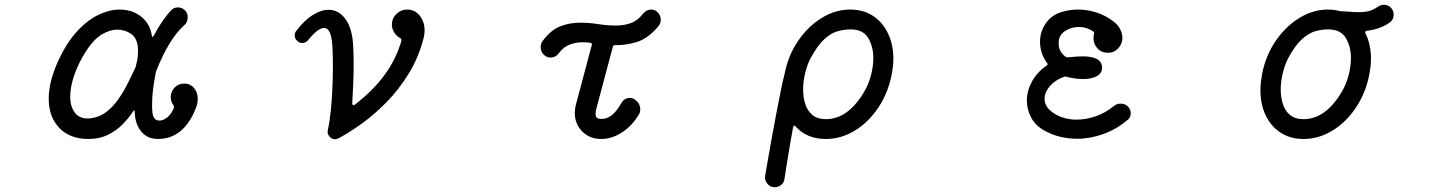

<svg xmlns="http://www.w3.org/2000/svg" viewBox="-20 -558 6040 804"><path d="M641 24Q598 24 572 -6.5Q546 -37 544 -89Q544 -102 537 -91Q521 -66 495 -39Q469 -12 433 6Q397 24 352 24Q272 24 228 -22.5Q184 -69 184 -145Q184 -205 213 -278Q249 -365 294.5 -417.5Q340 -470 388.5 -494Q437 -518 481 -518Q534 -518 571.5 -488Q609 -458 616 -408Q617 -399 623 -407Q662 -480 698 -516Q708 -527 725 -527Q745 -527 758 -511Q766 -500 766 -486Q766 -464 750 -451Q718 -422 689 -374Q660 -326 635 -263Q634 -260 633.5 -258Q633 -256 632 -253Q625 -216 621 -185Q617 -154 617 -123Q617 -115 617 -106.5Q617 -98 618 -90Q621 -53 648 -53Q664 -53 681 -67Q698 -81 708 -106Q710 -112 706 -118Q700 -126 697.5 -134.5Q695 -143 695 -151Q695 -173 710.5 -190.5Q726 -208 751 -208Q777 -208 792.5 -189.5Q808 -171 808 -144Q808 -125 799 -102Q748 24 641 24ZM352 -62Q393 -65 423.5 -88Q454 -111 477 -144.5Q500 -178 517 -213Q534 -248 547 -275Q548 -278 548.5 -280Q549 -282 550 -286Q555 -304 556.5 -319Q558 -334 558 -347Q558 -398 526 -418Q516 -425 501.5 -429.5Q487 -434 470 -434Q442 -434 407.5 -414.5Q373 -395 338 -340Q306 -289 290 -240.5Q274 -192 274 -154Q274 -111 294 -85.5Q314 -60 352 -62Z M1396 22Q1390 25 1383 25Q1369 25 1359 13Q1349 1 1353 -15Q1361 -51 1365.5 -97Q1370 -143 1372 -191Q1374 -239 1374 -281Q1374 -305 1373.5 -325.5Q1373 -346 1372 -362Q1368 -441 1337 -441Q1312 -441 1270 -390Q1261 -378 1245 -378Q1234 -378 1227 -385Q1214 -395 1214 -410Q1214 -421 1221 -429Q1255 -474 1290 -495.5Q1325 -517 1356 -517Q1398 -517 1426.5 -478.5Q1455 -440 1459 -366Q1460 -347 1460.5 -327Q1461 -307 1461 -287Q1461 -245 1459 -204Q1457 -163 1455 -125Q1455 -120 1458.5 -118Q1462 -116 1466 -120Q1541 -177 1590.5 -244.5Q1640 -312 1661 -388V-390Q1661 -396 1655 -399Q1640 -407 1630.5 -422.5Q1621 -438 1621 -455Q1621 -481 1640 -499.5Q1659 -518 1685 -518Q1717 -518 1737.5 -492.5Q1758 -467 1758 -430Q1758 -423 1757 -415Q1756 -407 1754 -399Q1733 -317 1691 -249Q1649 -181 1597 -128.5Q1545 -76 1492.5 -38.5Q1440 -1 1396 22Z M2730 -510Q2747 -496 2747 -475Q2747 -461 2737 -448Q2694 -397 2648 -382.5Q2602 -368 2556 -369Q2547 -369 2546 -361L2477 -102Q2474 -92 2474 -82Q2474 -64 2485 -62Q2489 -61 2492.5 -60.5Q2496 -60 2500 -60Q2545 -60 2581 -125Q2594 -148 2617 -148Q2628 -148 2637 -142Q2661 -126 2661 -100Q2661 -88 2656 -80Q2629 -33 2586 -4.5Q2543 24 2498 24Q2449 24 2418 -7.5Q2387 -39 2387 -85Q2387 -104 2393 -125L2458 -369Q2458 -370 2458.5 -370.5Q2459 -371 2459 -372Q2459 -377 2451 -379Q2444 -380 2436 -380.5Q2428 -381 2420 -381Q2392 -381 2366 -371.5Q2340 -362 2320 -335Q2307 -317 2285 -317Q2273 -317 2263 -324Q2244 -338 2244 -361Q2244 -375 2252 -386Q2287 -433 2326.5 -448Q2366 -463 2408 -463Q2447 -463 2485.5 -457Q2524 -451 2559 -451Q2592 -451 2621 -461Q2650 -471 2673 -501Q2687 -518 2707 -518Q2721 -518 2730 -510Z M3224 226Q3205 226 3193 211Q3181 196 3184 178Q3189 151 3196 109Q3203 67 3212 18Q3221 -31 3230.5 -81Q3240 -131 3249 -175.5Q3258 -220 3266 -251Q3281 -327 3322.5 -387.5Q3364 -448 3421 -483Q3478 -518 3541 -518Q3595 -518 3635.5 -491.5Q3676 -465 3698.5 -418Q3721 -371 3721 -311Q3721 -295 3719 -279Q3717 -263 3714 -246Q3699 -169 3658 -107.5Q3617 -46 3559.5 -11Q3502 24 3438 24Q3359 24 3312 -28Q3308 -32 3306 -32Q3303 -32 3301 -25Q3295 8 3288 48.5Q3281 89 3275 127Q3269 165 3265 191Q3263 207 3251 216.5Q3239 226 3224 226ZM3438 -59Q3534 -59 3603 -181Q3618 -208 3627.5 -244Q3637 -280 3637 -315Q3637 -363 3615.5 -399Q3594 -435 3541 -435Q3516 -435 3488.5 -427.5Q3461 -420 3432.5 -394.5Q3404 -369 3374 -314Q3361 -289 3352 -253.5Q3343 -218 3343 -183Q3343 -151 3352 -122.5Q3361 -94 3382 -76.5Q3403 -59 3438 -59Z M4352 -12Q4315 -33 4297.5 -66.5Q4280 -100 4280 -137Q4280 -177 4301 -216Q4322 -255 4362 -283Q4371 -288 4364 -295Q4349 -315 4342 -338Q4335 -361 4335 -383Q4335 -425 4359 -460Q4383 -495 4426 -508Q4443 -513 4460.5 -515.5Q4478 -518 4495 -518Q4534 -518 4572 -505.5Q4610 -493 4640 -470Q4660 -456 4670 -437Q4680 -418 4680 -399Q4680 -382 4671 -367Q4653 -337 4619 -337Q4592 -337 4575.5 -355.5Q4559 -374 4559 -398Q4559 -402 4559.5 -406.5Q4560 -411 4561 -415Q4562 -417 4562 -419Q4562 -424 4557 -427Q4530 -445 4498 -445Q4465 -445 4439 -427.5Q4413 -410 4413 -378Q4413 -340 4443 -320Q4448 -317 4454 -318Q4471 -320 4486 -321Q4501 -322 4514 -322Q4595 -322 4595 -274Q4595 -252 4573.5 -239.5Q4552 -227 4516 -227Q4485 -227 4447 -236Q4441 -239 4435 -236Q4398 -223 4376 -197Q4354 -171 4354 -144Q4354 -117 4377 -96Q4398 -77 4427 -67Q4456 -57 4488 -57Q4527 -57 4568 -71Q4609 -85 4643 -113Q4655 -124 4673 -124Q4691 -124 4702 -113Q4715 -101 4715 -84Q4715 -66 4702 -56Q4656 -17 4601 3Q4546 23 4490 23Q4453 23 4418.5 14.5Q4384 6 4352 -12Z M5806 -524Q5816 -513 5816 -496Q5816 -477 5801 -465Q5782 -451 5758.5 -442Q5735 -433 5704 -429Q5693 -427 5698 -418Q5721 -372 5721 -311Q5721 -295 5719 -279Q5717 -263 5714 -246Q5699 -169 5658 -107.5Q5617 -46 5559.5 -11Q5502 24 5438 24Q5383 24 5342.5 -2.5Q5302 -29 5280 -75Q5258 -121 5258 -181Q5258 -198 5260 -214.5Q5262 -231 5265 -248Q5280 -325 5321.5 -386Q5363 -447 5420.5 -482.5Q5478 -518 5541 -518Q5566 -518 5588 -512Q5592 -511 5599 -511Q5620 -510 5637.5 -508.5Q5655 -507 5669 -507Q5695 -507 5713.5 -512Q5732 -517 5750 -530Q5763 -538 5775 -538Q5794 -538 5806 -524ZM5603 -181Q5618 -208 5627.5 -244Q5637 -280 5637 -315Q5637 -363 5615.5 -399Q5594 -435 5541 -435Q5516 -435 5488.5 -427.5Q5461 -420 5432.5 -394.5Q5404 -369 5374 -314Q5361 -289 5352 -253.5Q5343 -218 5343 -183Q5343 -151 5352 -122.5Q5361 -94 5382 -76.5Q5403 -59 5438 -59Q5534 -59 5603 -181Z"/></svg>

Font: Kiwi Maru Medium
Style: Regular
Weight: 500
Designer: Hiroki-Chan
Version: Version 1.100